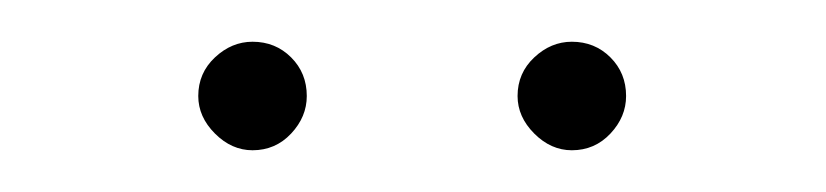

<svg xmlns="http://www.w3.org/2000/svg" viewBox="-20 -910 396 92"><path d="M254 -838Q244 -838 236 -846Q228 -854 228 -864Q228 -875 236 -882.5Q244 -890 254 -890Q265 -890 272.5 -882.5Q280 -875 280 -864Q280 -854 272.5 -846Q265 -838 254 -838ZM101 -838Q91 -838 83 -846Q75 -854 75 -864Q75 -875 83 -882.5Q91 -890 101 -890Q112 -890 119.5 -882.5Q127 -875 127 -864Q127 -854 119.5 -846Q112 -838 101 -838Z"/></svg>

Font: MuseoModerno Thin Thin
Style: Regular
Weight: 250
Version: Version 1.003